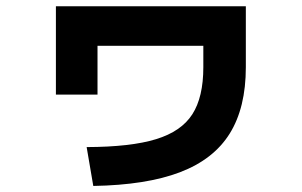

<svg xmlns="http://www.w3.org/2000/svg" viewBox="-20 -579 978 622"><path d="M638.7 -361.3V-430.7H295.9V-272.5H161.1V-558.6H776.4V-361.3Q776.4 -230 724.1 -146.2Q671.9 -62.5 563 -21Q454.1 20.5 282.2 23.4L260.7 -102.5Q404.3 -103 485.8 -128.2Q567.4 -153.3 603 -208.7Q638.7 -264.2 638.7 -361.3Z"/></svg>

Font: Pretendard JP ExtraBold
Style: Regular
Weight: 800
Designer: Base glyphs from Inter by Rasmus Andersson; Hangeul glyphs from Noto Sans CJK(Source Han Sans) by Jang Soo-young and Kan
Foundry: Kil Hyung-jin
Version: Version 1.309